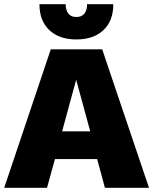

<svg xmlns="http://www.w3.org/2000/svg" viewBox="-23 -895 730 915"><path d="M687 0H477L440 -137H239L201 0H-3L219 -660H464ZM273 -269H407L340 -515ZM517 -875Q517 -796 470 -751.5Q423 -707 341 -707Q259 -707 212 -751.5Q165 -796 165 -875H290Q290 -847 302.5 -830.5Q315 -814 341 -814Q367 -814 379.5 -830.5Q392 -847 392 -875Z"/></svg>

Font: Work Sans ExtraBold
Style: Regular
Weight: 800
Designer: Wei Huang
Foundry: Wei Huang
Version: Version 2.012; ttfautohint (v1.8.3)